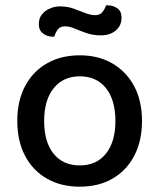

<svg xmlns="http://www.w3.org/2000/svg" viewBox="-20 -688 600 722"><path d="M514 -233Q514 -158 485 -102.5Q456 -47 403.5 -16.5Q351 14 280 14Q209 14 156 -16.5Q103 -47 74 -102.5Q45 -158 45 -233Q45 -309 74.5 -364.5Q104 -420 157 -450Q210 -480 280 -480Q350 -480 402.5 -449.5Q455 -419 484.5 -364Q514 -309 514 -233ZM280 -401Q218 -401 182 -356.5Q146 -312 146 -233Q146 -154 181.5 -110Q217 -66 280 -66Q343 -66 378.5 -110.5Q414 -155 414 -233Q414 -312 378.5 -356.5Q343 -401 280 -401ZM206 -664Q234 -664 257 -655.5Q280 -647 300.5 -639Q321 -631 337 -631Q356 -631 365 -642.5Q374 -654 379 -668H384Q405 -668 421 -657Q437 -646 437 -622Q437 -591 415 -573Q393 -555 359 -555Q330 -555 305.5 -563.5Q281 -572 261 -580.5Q241 -589 225 -589Q206 -589 197.5 -577.5Q189 -566 184 -550H179Q158 -550 142 -562Q126 -574 126 -597Q126 -619 137.5 -633.5Q149 -648 167.5 -656Q186 -664 206 -664Z"/></svg>

Font: Baloo Tamma 2 Medium
Style: Regular
Weight: 500
Designer: Divya Kowshik, Shuchita Grover and Ek Type
Foundry: Ek Type
Version: Version 1.700